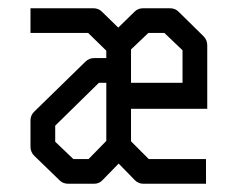

<svg xmlns="http://www.w3.org/2000/svg" viewBox="-20 -495 580 466"><path d="M238 -294H220L114 -190V-151L158 -109H195L238 -153ZM238 -354V-372L194 -415H54V-475H206Q219 -475 227 -467L267 -428L307 -467Q315 -475 328 -475H392Q405 -475 413 -467L474 -407Q483 -398 483 -385V-231H298V-152L341 -109H480V-49H328Q316 -49 307 -58L268 -98L229 -58Q221 -49 208 -49H146Q133 -49 125 -57L63 -117Q54 -126 54 -139V-203Q54 -215 63 -224L187 -345Q196 -354 208 -354ZM298 -294H423V-373L379 -415H340L298 -375Z"/></svg>

Font: 3270 Nerd Font
Style: Regular
Weight: 400
Monospace: yes
Version: Version 3.0.1;Nerd Fonts 3.3.0